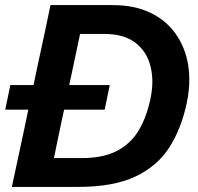

<svg xmlns="http://www.w3.org/2000/svg" viewBox="-22 -733 776 753"><path d="M24.5 0Q37 -57.5 48.5 -112Q60 -166 74.5 -233.5L89 -303H-1.5L18.5 -399.5H109.5L125 -473.5Q140 -542.5 152 -598.5Q163.5 -654.5 176 -713H419.5Q505.5 -713 567.8 -683Q630 -653 667.2 -600Q704.5 -547 716 -478.5Q720.5 -450.5 720.5 -421Q720.5 -378 711 -332Q690 -230.5 642.8 -156Q595.5 -81.5 509.2 -40.8Q423 0 285.5 0ZM189.5 -113H297.5Q384 -113 438.2 -142Q492.5 -171 523 -223.2Q553.5 -275.5 568 -345.5Q575.5 -380.5 575.5 -412.5Q575.5 -443.5 568.5 -472Q554.5 -530 509.5 -565Q464.5 -600 386.5 -600H292Q284.5 -563.5 276.5 -526.5Q268.5 -489.5 259 -443.5L249.5 -399.5H408.5L388.5 -303H229.5L221.5 -267Q212 -222 204.5 -185.5Q197 -148.5 189.5 -113Z"/></svg>

Font: Heraclito SemiBold
Style: Italic
Weight: 600
Italic angle: -12°
Designer: Kostas Bartsokas (font) & Cristiano Sobral (main changes)
Foundry: Kostas Bartsokas (font) & Cristiano Sobral (main changes)
Version: Version 1.00;July 8, 2020;FontCreator 13.0.0.2655 64-bit